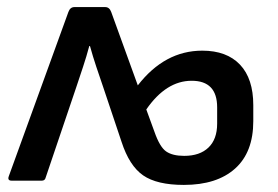

<svg xmlns="http://www.w3.org/2000/svg" viewBox="-20 -510 784 542"><path d="M499 12Q423 12 384 -15Q345 -42 323 -110L271 -265Q261 -294 251.5 -322.5Q242 -351 234 -380H232Q224 -350 214.5 -321.5Q205 -293 195 -263L109 -9Q107 0 98 0H13Q0 0 5 -13L173 -476Q178 -490 190 -490H277Q289 -490 294 -476L369 -269Q445 -367 551 -367Q620 -367 657.5 -327.5Q695 -288 695 -213V-168Q695 -80 643.5 -34Q592 12 499 12ZM500 -70Q544 -70 568.5 -93.5Q593 -117 593 -161V-207Q593 -282 521 -282Q449 -282 393 -201L416 -138Q431 -95 449 -82.5Q467 -70 500 -70Z"/></svg>

Font: Sofia Sans SemiBold
Style: Regular
Weight: 600
Designer: Botio Nikoltchev, Ani Petrova
Foundry: lettersoup
Version: Version 4.101; ttfautohint (v1.8.4.7-5d5b)